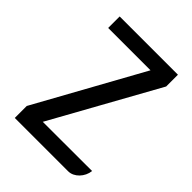

<svg xmlns="http://www.w3.org/2000/svg" viewBox="-208 -857 974 974"><g transform="rotate(45 279.0 -370.0)"><path d="M66.4 -85.9 382.3 -657.7H78.6V-740.2H496.6V-655.8L180.7 -86.4L534.2 -86.9Q532.2 -69.3 524.7 -53.7Q517.1 -38.1 505.6 -26.1Q494.1 -14.2 479.5 -7.1Q464.8 0 448.7 0H66.4Z"/></g></svg>

Font: Atomic Age
Style: Regular
Weight: 400
Designer: James Grieshaber
Foundry: James Grieshaber
Version: Version 1.008; ttfautohint (v1.4.1) -l 6 -r 46 -G 0 -x 0 -H 